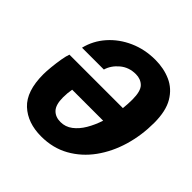

<svg xmlns="http://www.w3.org/2000/svg" viewBox="-194 -899 1063 1063"><g transform="rotate(45 337.5 -368.0)"><path d="M281.5 5.5Q175 5.5 110.8 -54.2Q46.5 -114 46.5 -246.5Q46.5 -269.5 50 -304.8Q53.5 -340 59.2 -373.8Q65 -407.5 72 -425.5H490.5Q494.5 -462 494.5 -495.5Q494.5 -562 470.5 -585.8Q446.5 -609.5 408.5 -609.5Q354.5 -609.5 316 -577.2Q277.5 -545 265 -502H94Q111 -571.5 159 -625.8Q207 -680 276.8 -711Q346.5 -742 428.5 -742Q495.5 -742 550.5 -717.5Q605.5 -693 638.2 -638Q671 -583 671 -490Q671 -393 644.8 -304Q618.5 -215 568 -145.2Q517.5 -75.5 445.2 -35Q373 5.5 281.5 5.5ZM214 -233Q214 -176 237.2 -151.2Q260.5 -126.5 300.5 -126.5Q339 -126.5 370 -150Q401 -173.5 424 -212.5Q447 -251.5 462.5 -299H220Q214 -267.5 214 -233Z"/></g></svg>

Font: Epilogue ExtraBold
Style: Italic
Weight: 800
Italic angle: -12°
Designer: Tyler Finck
Foundry: Etcetera Type Co
Version: Version 2.111; ttfautohint (v1.8.3)